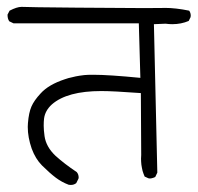

<svg xmlns="http://www.w3.org/2000/svg" viewBox="-20 -566 563 547"><path d="M382.3 -124.5Q381.8 -118.7 381.8 -114Q381.8 -109.4 382.1 -105.2Q382.3 -101.1 382.8 -96.7Q383.3 -92.3 384.3 -87.9Q385.3 -83.5 386.2 -79.1Q388.7 -70.8 392.1 -63L402.8 -58.1Q404.8 -57.6 406 -57.6Q407.2 -57.6 408.4 -57.6Q409.7 -57.6 411.9 -58.1Q414.1 -58.6 415.5 -59.1Q419.4 -60.1 422.4 -62L428.2 -74.2L418.5 -497.1L451.7 -498.5Q461.9 -497.1 470.7 -497.1Q496.1 -497.1 517.6 -506.3L522.9 -517.1Q523.4 -519 523.4 -521.5Q523.4 -529.3 519 -535.6Q480.5 -543.5 449.7 -543.5Q446.8 -543.5 438 -543.2Q429.2 -543 383.8 -543Q338.4 -543 198.2 -544.2Q58.1 -545.4 42.5 -546.4Q41.5 -546.4 41 -546.4Q28.3 -546.4 7.3 -535.6L1.5 -524.4Q1.5 -523.4 1.5 -522.9Q1.5 -512.7 6.3 -505.4L18.6 -499.5H375.5L379.9 -344.2Q289.6 -353 245.6 -353Q228.5 -353 220.2 -352.1Q211.9 -351.1 206.5 -350.3Q201.2 -349.6 195.8 -348.4Q190.4 -347.2 185.3 -345.9Q180.2 -344.7 175 -343.5Q169.9 -342.3 165 -340.3Q118.7 -325.2 95.7 -299.8Q77.1 -279.8 69.6 -262.5Q62 -245.1 59.6 -215.3Q59.1 -210 59.1 -204.6Q59.1 -174.8 70.3 -142.6Q81.1 -113.3 99.6 -94.7Q121.6 -72.8 139.2 -59.6Q156.2 -46.9 175.8 -39.6Q178.7 -39.1 181.6 -39.1Q190.9 -39.1 197.3 -44.4L203.6 -57.1Q204.1 -58.6 204.1 -60.1Q204.1 -69.3 198.7 -75.7Q163.6 -99.1 138.2 -122.1Q111.3 -147.5 106.9 -178.2Q104.5 -195.8 104.5 -207.8Q104.5 -219.7 105.5 -228Q108.4 -251 127.9 -268.6Q171.4 -306.6 268.6 -306.6Q302.7 -306.6 381.3 -300.8Z"/></svg>

Font: NaikaiFont
Style: Light
Weight: 300
Version: Version 1.89